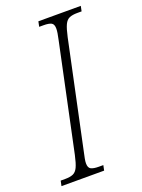

<svg xmlns="http://www.w3.org/2000/svg" viewBox="-159 -778 624 842"><g transform="rotate(-20 153.0 -357.0)"><path d="M-22 0 -17 -24H4Q27 -24 41 -30Q55 -36 63.5 -54Q72 -72 80 -109L185 -605Q189 -623 191 -635.5Q193 -648 193 -657Q193 -678 181.5 -684Q170 -690 145 -690H125L130 -714H328L323 -690H303Q280 -690 266 -684Q252 -678 243.5 -660Q235 -642 227 -605L122 -110Q118 -92 115.5 -79Q113 -66 113 -57Q113 -36 125 -30Q137 -24 161 -24H182L177 0Z"/></g></svg>

Font: Noto Serif ExtraCondensed ExtraLight
Style: Italic
Weight: 200
Width: 2
Italic angle: -12°
Designer: Monotype Design Team
Foundry: Monotype Imaging Inc.
Version: Version 2.014; ttfautohint (v1.8.4.7-5d5b)